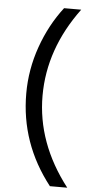

<svg xmlns="http://www.w3.org/2000/svg" viewBox="-60 -741 441 971"><g transform="rotate(5 160.0 -255.5)"><path d="M320 196H232Q72 -8 72 -261Q72 -383 113 -499Q154 -615 225 -707H312Q155 -495 155 -257Q155 -17 320 196Z"/></g></svg>

Font: Hind
Style: Regular
Weight: 400
Designer: Manushi Parikh, Satya Rajpurohit
Foundry: Indian Type Foundry
Version: Version 2.000;PS 1.0;hotconv 1.0.79;makeotf.lib2.5.61930